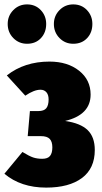

<svg xmlns="http://www.w3.org/2000/svg" viewBox="-28 -834 465 873"><path d="M384 -404Q384 -312 268 -284Q338 -274 370.5 -242.5Q403 -211 403 -152Q403 -68 344.5 -24.5Q286 19 182 19Q67 19 -8 -44L74 -143Q105 -124 123 -118Q141 -112 164 -112Q189 -112 199.5 -125Q210 -138 210 -164Q210 -190 198 -202.5Q186 -215 158 -215H98L108 -329H146Q172 -329 182.5 -342Q193 -355 193 -382Q193 -403 183 -414.5Q173 -426 156 -426Q127 -426 87 -399L3 -491Q83 -554 197 -554Q279 -554 331.5 -512.5Q384 -471 384 -404ZM182 -725Q182 -686 158 -660.5Q134 -635 95 -635Q58 -635 32.5 -661Q7 -687 7 -725Q7 -762 32.5 -788Q58 -814 95 -814Q133 -814 157.5 -788Q182 -762 182 -725ZM392 -725Q392 -686 368 -660.5Q344 -635 305 -635Q268 -635 242.5 -661Q217 -687 217 -725Q217 -762 242.5 -788Q268 -814 305 -814Q343 -814 367.5 -788Q392 -762 392 -725Z"/></svg>

Font: Fira Sans Extra Condensed Black
Style: Regular
Weight: 900
Width: 1
Designer: Carrois Corporate & Edenspiekermann AG
Foundry: Carrois Corporate GbR & Edenspiekermann AG
Version: Version 4.203